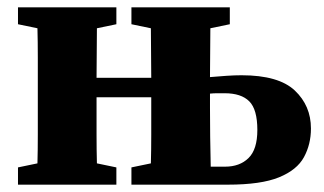

<svg xmlns="http://www.w3.org/2000/svg" viewBox="-20 -503 883 523"><path d="M552 -210Q552 -176 552.5 -131.5Q553 -87 554 -49H593Q633 -49 657 -72.5Q681 -96 681 -149Q681 -205 659 -227Q637 -249 592 -249Q582 -249 572 -249Q562 -249 552 -248ZM338 -437V-483H606V-437L553 -426Q553 -395 552.5 -359Q552 -323 552 -293Q575 -295 597 -296.5Q619 -298 638 -298Q739 -298 783 -256.5Q827 -215 827 -153Q827 -110 808 -75Q789 -40 740 -20Q691 0 601 0H338V-47L391 -58Q392 -95 392 -136.5Q392 -178 392 -210V-238H243V-210Q243 -178 243 -136.5Q243 -95 244 -58L297 -47V0H29V-47L82 -58Q83 -94 83 -136Q83 -178 83 -210V-273Q83 -305 83 -347Q83 -389 82 -426L29 -437V-483H297V-437L244 -426Q244 -395 243.5 -358.5Q243 -322 243 -291H392Q392 -322 391.5 -358.5Q391 -395 391 -426Z"/></svg>

Font: Source Serif 4
Style: Bold
Weight: 700
Designer: Frank Grießhammer
Foundry: Adobe
Version: Version 4.005;hotconv 1.1.0;makeotfexe 2.6.0